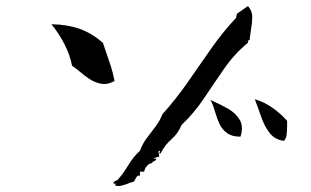

<svg xmlns="http://www.w3.org/2000/svg" viewBox="-20 -639 1040 642"><path d="M815 -505Q811 -506 810 -502.5Q809 -499 809 -496Q764 -459 730 -410Q696 -361 663 -311.5Q630 -262 587 -221Q575 -192 553 -173Q531 -154 517 -126Q511 -125 513 -128Q516 -132 515 -135Q510 -134 510 -131.5Q510 -129 511 -125Q513 -119 512 -115Q507 -114 503 -113Q499 -112 495 -110Q496 -107 498 -108Q501 -110 503 -107Q502 -104 499 -102Q496 -100 493 -99Q486 -96 490 -93Q482 -95 473 -86Q464 -77 462 -65H448V-51Q441 -55 435.5 -45.5Q430 -36 428 -32Q421 -30 415 -28Q409 -26 405 -24Q395 -21 387 -18.5Q379 -16 367 -18Q365 -19 366 -24Q366 -28 362 -24Q356 -28 362.5 -32Q369 -36 373 -37Q393 -60 409.5 -87.5Q426 -115 448 -135Q457 -159 471 -177.5Q485 -196 499.5 -215Q514 -234 523 -257Q568 -307 607 -363Q646 -419 685 -475Q724 -531 770 -580Q769 -584 771 -588Q773 -591 773 -594Q783 -600 791.5 -606.5Q800 -613 809 -619Q824 -602 823.5 -581Q823 -560 819 -538Q818 -529 816.5 -521Q815 -513 815 -505ZM363 -368Q339 -355 318 -359Q297 -363 279 -375Q261 -387 245 -401Q239 -406 233 -410.5Q227 -415 221 -419Q214 -455 196 -490.5Q178 -526 152 -558Q206 -557 246.5 -542.5Q287 -528 324 -496Q335 -463 346 -431.5Q357 -400 363 -368ZM940 -235Q940 -231 940 -226.5Q940 -222 940 -218Q940 -203 938.5 -189Q937 -175 929 -168Q899 -172 881.5 -194.5Q864 -217 853.5 -248Q843 -279 832 -307Q862 -299 890.5 -279Q919 -259 940 -235ZM784 -182Q755 -182 738.5 -194.5Q722 -207 713.5 -225.5Q705 -244 699 -265.5Q693 -287 684 -305Q687 -304 692 -301Q717 -290 742.5 -275.5Q768 -261 781.5 -238.5Q795 -216 784 -182Z"/></svg>

Font: Yuji Boku
Style: Regular
Weight: 400
Designer: Kataoka Yuji
Foundry: Kinuta Font Factory
Version: Version 3.002